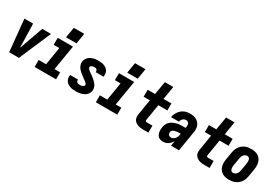

<svg xmlns="http://www.w3.org/2000/svg" viewBox="50 -1732 3901 2716"><g transform="rotate(30 2000.0 -374.0)"><path d="M114 0 63 -520H205L214 -173Q214 -162 214.5 -151Q215 -140 215 -129Q219 -140 223 -151Q227 -162 231 -173L354 -520H497L273 0Z M530 0V-114H651L699 -406H607V-520H856L789 -114H880V0ZM705 -585 733 -756H904L876 -585Z M1206 8Q1182 8 1158 5.5Q1134 3 1112 -4.5Q1090 -12 1071 -24.5Q1052 -37 1039.5 -55.5Q1027 -74 1022 -97Q1017 -120 1021 -145Q1022 -147 1022 -148.5Q1022 -150 1023 -152H1152Q1152 -152 1151.5 -151Q1151 -150 1151 -150Q1149 -138 1153 -127.5Q1157 -117 1165 -110.5Q1173 -104 1184 -101.5Q1195 -99 1206 -99Q1217 -99 1227.5 -100Q1238 -101 1248 -104.5Q1258 -108 1268 -115Q1278 -122 1279 -132Q1281 -141 1277 -149Q1273 -157 1267 -163.5Q1261 -170 1254 -175Q1247 -180 1240 -185L1239 -186V-187Q1232 -192 1225 -197Q1218 -202 1212 -207L1210 -208Q1194 -220 1177 -232.5Q1160 -245 1144 -259Q1128 -273 1114 -288.5Q1100 -304 1090 -322.5Q1080 -341 1075.5 -362.5Q1071 -384 1075 -407Q1078 -427 1088.5 -445.5Q1099 -464 1114.5 -479Q1130 -494 1149 -503.5Q1168 -513 1188 -518.5Q1208 -524 1228 -526Q1248 -528 1267 -528Q1291 -528 1314 -525.5Q1337 -523 1358.5 -515.5Q1380 -508 1398 -495Q1416 -482 1428 -463.5Q1440 -445 1444 -422Q1448 -399 1444 -376Q1444 -374 1443.5 -372Q1443 -370 1443 -368H1314Q1314 -368 1314 -369Q1314 -370 1314 -370Q1316 -381 1313.5 -391Q1311 -401 1304.5 -408Q1298 -415 1288 -418Q1278 -421 1267 -421Q1258 -421 1248.5 -420Q1239 -419 1229.5 -415.5Q1220 -412 1212 -405Q1204 -398 1202 -389Q1201 -379 1205 -371Q1209 -363 1214.5 -356.5Q1220 -350 1227 -345Q1234 -340 1241 -334.5Q1248 -329 1255 -324Q1262 -319 1269 -314L1271 -312Q1288 -300 1305 -287.5Q1322 -275 1337.5 -261Q1353 -247 1367 -231.5Q1381 -216 1391 -197.5Q1401 -179 1405.5 -157.5Q1410 -136 1407 -113Q1403 -93 1392 -73.5Q1381 -54 1364.5 -39.5Q1348 -25 1328.5 -16Q1309 -7 1288.5 -1.5Q1268 4 1247.5 6Q1227 8 1206 8Z M1530 0V-114H1651L1699 -406H1607V-520H1856L1789 -114H1880V0ZM1705 -585 1733 -756H1904L1876 -585Z M2301 0Q2277 0 2254.5 -3Q2232 -6 2211.5 -14Q2191 -22 2173.5 -35.5Q2156 -49 2146 -68.5Q2136 -88 2134.5 -110.5Q2133 -133 2137 -157L2178 -406H2076V-520H2197L2233 -735H2371L2335 -520H2464V-406H2316L2272 -138Q2271 -132 2273 -127Q2275 -122 2279.5 -119Q2284 -116 2289.5 -115Q2295 -114 2301 -114H2388V0Z M2629 8Q2608 8 2588.5 3Q2569 -2 2554.5 -14.5Q2540 -27 2531 -44.5Q2522 -62 2518.5 -81.5Q2515 -101 2515 -121.5Q2515 -142 2519 -163Q2523 -189 2534 -214Q2545 -239 2565.5 -258.5Q2586 -278 2611 -290Q2636 -302 2662 -309.5Q2688 -317 2714.5 -319Q2741 -321 2766 -321H2811L2814 -339Q2816 -353 2815.5 -368Q2815 -383 2809 -395Q2803 -407 2790.5 -414Q2778 -421 2764 -421Q2750 -421 2736 -416Q2722 -411 2711 -400.5Q2700 -390 2693.5 -377Q2687 -364 2685 -350H2556Q2560 -374 2569.5 -397Q2579 -420 2593 -441Q2607 -462 2626.5 -479.5Q2646 -497 2669 -508Q2692 -519 2716 -523.5Q2740 -528 2764 -528Q2792 -528 2819 -523.5Q2846 -519 2869 -506.5Q2892 -494 2909.5 -474.5Q2927 -455 2936 -430Q2945 -405 2945.5 -377Q2946 -349 2941 -321L2888 0H2758L2771 -80Q2759 -61 2744 -44Q2729 -27 2710.5 -15Q2692 -3 2671 2.5Q2650 8 2629 8ZM2700 -99Q2718 -99 2735.5 -109Q2753 -119 2764.5 -134.5Q2776 -150 2782.5 -168.5Q2789 -187 2792 -205L2793 -214H2766Q2755 -214 2743.5 -213.5Q2732 -213 2720.5 -211Q2709 -209 2697.5 -206Q2686 -203 2675.5 -197Q2665 -191 2657.5 -181.5Q2650 -172 2648 -160Q2646 -148 2648.5 -136Q2651 -124 2658 -115.5Q2665 -107 2676.5 -103Q2688 -99 2700 -99Z M3301 0Q3277 0 3254.5 -3Q3232 -6 3211.5 -14Q3191 -22 3173.5 -35.5Q3156 -49 3146 -68.5Q3136 -88 3134.5 -110.5Q3133 -133 3137 -157L3178 -406H3076V-520H3197L3233 -735H3371L3335 -520H3464V-406H3316L3272 -138Q3271 -132 3273 -127Q3275 -122 3279.5 -119Q3284 -116 3289.5 -115Q3295 -114 3301 -114H3388V0Z M3707 8Q3707 8 3707 8Q3707 8 3707 8Q3677 8 3648 2Q3619 -4 3595.5 -19Q3572 -34 3555.5 -56.5Q3539 -79 3531 -107Q3523 -135 3523.5 -164.5Q3524 -194 3529 -225L3549 -345Q3553 -369 3561.5 -394Q3570 -419 3585 -441Q3600 -463 3621 -480.5Q3642 -498 3666 -509Q3690 -520 3715.5 -524Q3741 -528 3766 -528Q3766 -528 3766 -528Q3766 -528 3766 -528Q3796 -528 3825 -522Q3854 -516 3878 -501Q3902 -486 3918.5 -463.5Q3935 -441 3942.5 -413Q3950 -385 3950 -355.5Q3950 -326 3945 -295L3925 -175Q3921 -151 3912.5 -126Q3904 -101 3888.5 -79Q3873 -57 3852 -39.5Q3831 -22 3807 -11Q3783 0 3757.5 4Q3732 8 3707 8ZM3709 -106Q3725 -106 3740 -113.5Q3755 -121 3765.5 -134.5Q3776 -148 3781.5 -163.5Q3787 -179 3790 -194L3810 -314Q3811 -325 3812 -336Q3813 -347 3812.5 -357.5Q3812 -368 3809.5 -378.5Q3807 -389 3801 -397.5Q3795 -406 3785 -410Q3775 -414 3764 -414Q3749 -414 3733.5 -406.5Q3718 -399 3707.5 -385.5Q3697 -372 3691.5 -356.5Q3686 -341 3684 -326L3664 -206Q3662 -195 3661 -184Q3660 -173 3661 -162.5Q3662 -152 3664.5 -141.5Q3667 -131 3673 -122.5Q3679 -114 3688.5 -110Q3698 -106 3709 -106Z"/></g></svg>

Font: Iosevka SS04 Heavy Oblique
Style: Regular
Weight: 900
Italic angle: -9°
Monospace: yes
Designer: Belleve Invis
Foundry: Belleve Invis
Version: Version 19.0.0; ttfautohint (v1.8.4)